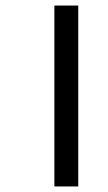

<svg xmlns="http://www.w3.org/2000/svg" viewBox="-20 -689 390 692"><path d="M176 -17V-669H262V-17Z"/></svg>

Font: Noto Sans Malayalam UI
Style: Regular
Weight: 400
Designer: Jelle Bosma - Monotype Design Team
Foundry: Monotype Imaging Inc.
Version: Version 2.104